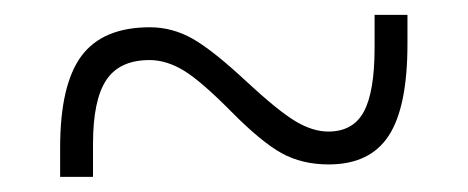

<svg xmlns="http://www.w3.org/2000/svg" viewBox="-20 -474 626 257"><path d="M60.5 -237.3V-276.4Q60.5 -360.8 89.1 -399.2Q117.7 -437.5 180.7 -437.5Q210.9 -437.5 238.3 -421.9Q265.6 -406.2 310.1 -364.7Q351.6 -326.2 375 -312Q398.4 -297.9 419.4 -297.9Q452.6 -297.9 467 -324.5Q481.4 -351.1 481.4 -410.2V-454.1H525.4V-415Q525.4 -330.6 500.2 -292.2Q475.1 -253.9 419.9 -253.9Q384.3 -253.9 356.9 -269Q329.6 -284.2 290 -324.2Q250 -364.7 226.6 -379.2Q203.1 -393.6 180.2 -393.6Q140.1 -393.6 122.3 -366.9Q104.5 -340.3 104.5 -281.2V-237.3Z"/></svg>

Font: Cascadia Code ExtraLight
Style: Regular
Weight: 200
Monospace: yes
Designer: Aaron Bell
Foundry: Saja Typeworks
Version: Version 2407.024; ttfautohint (v1.8.4)